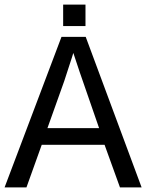

<svg xmlns="http://www.w3.org/2000/svg" viewBox="-20 -820 640 840"><path d="M504.9 0 437.5 -186.5H162.6L95.7 0H0L249 -658.7H355L599.6 0ZM300.8 -588.4 294.9 -569.3 261.2 -465.8 187.5 -259.3H413.6L329.1 -503.4ZM256.3 -706.1V-799.8H354V-706.1Z"/></svg>

Font: Courier New
Style: Regular
Weight: 400
Designer: Steve Matteson
Foundry: Ascender Corporation
Version: Version 2.00.3